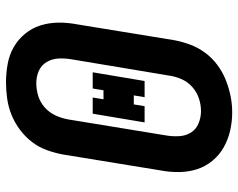

<svg xmlns="http://www.w3.org/2000/svg" viewBox="-97 -689 794 640"><g transform="rotate(90 300.0 -369.0)"><path d="M255 8Q224 8 193.5 2.5Q163 -3 137.5 -17.5Q112 -32 93 -55Q74 -78 65 -106Q56 -134 55.5 -165.5Q55 -197 61 -228L114 -553Q119 -580 129 -606.5Q139 -633 156 -656Q173 -679 196.5 -696.5Q220 -714 246.5 -724.5Q273 -735 300 -740.5Q327 -746 355 -746Q386 -746 416 -739Q446 -732 471.5 -717.5Q497 -703 516 -680Q535 -657 544 -629Q553 -601 553.5 -569.5Q554 -538 548 -507L495 -182Q490 -155 480.5 -128.5Q471 -102 453.5 -79Q436 -56 412.5 -38.5Q389 -21 363 -10.5Q337 0 309.5 4Q282 8 255 8ZM257 -93Q279 -93 300 -99.5Q321 -106 338 -121Q355 -136 364.5 -156.5Q374 -177 378 -199L431 -523Q435 -545 434 -567.5Q433 -590 422.5 -607.5Q412 -625 392 -633.5Q372 -642 350 -642Q329 -642 308 -635Q287 -628 270 -613Q253 -598 244 -577.5Q235 -557 232 -536L178 -212Q174 -190 175 -168Q176 -146 186.5 -128Q197 -110 216 -101.5Q235 -93 257 -93ZM221 -281 250 -454H304L298 -418H328L334 -454H388L359 -281H305L311 -317H281L275 -281Z"/></g></svg>

Font: Iosevka Curly Slab ExObl
Style: Bold
Weight: 700
Width: 7
Italic angle: -9°
Monospace: yes
Designer: Belleve Invis
Foundry: Belleve Invis
Version: Version 11.0.0; ttfautohint (v1.8.3)